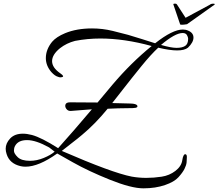

<svg xmlns="http://www.w3.org/2000/svg" viewBox="-20 -869 1191 1047"><path d="M1124 -843Q1131 -849 1141 -849Q1151 -849 1151 -846.5Q1151 -844 1149 -843L1000 -737Q982 -734 972 -734Q962 -734 962 -737L926 -843Q923 -849 932 -849Q932 -849 937.5 -849Q943 -849 946 -843L992 -772Q1111 -836 1124 -843ZM826 -633Q921 -708 977 -708Q993 -708 1006 -702Q1035 -690 1035 -664Q1035 -638 1005 -609Q986 -594 946 -594Q906 -594 843 -609Q803 -572 751 -508Q699 -444 650 -381Q601 -318 592 -307Q654 -305 689.5 -304.5Q725 -304 729 -292Q732 -284 719 -281Q712 -279 671 -279Q630 -279 567 -276Q497 -191 428 -134Q406 -115 368 -86Q330 -57 317 -46Q591 73 698 94Q737 101 778 101Q819 101 861.5 94.5Q904 88 936.5 63Q969 38 974 5Q979 -28 990 -28Q999 -28 999 -13Q999 2 997.5 17Q996 32 986 52Q976 72 953 97.5Q930 123 880 140Q828 158 762 158Q696 158 579 111Q462 64 377 16L292 -32Q191 40 119 40Q105 40 92 37Q32 23 16 -29Q11 -44 11 -58Q11 -88 35.5 -114Q60 -140 105 -140Q127 -140 154 -133Q206 -119 297 -61Q379 -152 481 -273Q464 -272 423 -268.5Q382 -265 366.5 -264Q351 -263 342 -275Q333 -287 337 -299Q341 -311 362 -311Q446 -311 512 -310L594 -408Q695 -527 807 -618Q658 -659 527 -659Q457 -659 389 -646Q343 -634 307 -606Q264 -571 264 -535.5Q264 -500 309 -469Q332 -453 320 -449Q308 -445 297 -450Q280 -454 260 -476Q230 -511 230 -552Q230 -599 264 -641Q287 -668 335 -688Q398 -714 482 -714Q539 -714 594.5 -700.5Q650 -687 678.5 -679Q707 -671 758.5 -654.5Q810 -638 826 -633ZM62 -73Q56 -62 56 -47Q56 -32 76.5 -12Q97 8 144 8Q180 8 218 -7.5Q256 -23 278 -42Q258 -58 248 -65Q176 -105 127.5 -105Q79 -105 62 -73ZM858 -624Q913 -608 943 -608Q973 -608 989.5 -618.5Q1006 -629 1006 -658Q1006 -666 999.5 -677.5Q993 -689 976 -689Q935 -689 858 -624Z"/></svg>

Font: Great Vibes
Style: Regular
Weight: 400
Designer: Robert E. Leuschke
Foundry: Robert E. Leuschke
Version: Version 1.001